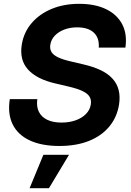

<svg xmlns="http://www.w3.org/2000/svg" viewBox="-20 -759 693 1013"><path d="M293 11.2Q200.2 11.2 137.2 -18.1Q74.2 -47.4 46.9 -102.8Q19.5 -158.2 31.7 -235.8H176.8Q171.4 -196.8 185.1 -169.2Q198.7 -141.6 229.2 -127Q259.8 -112.3 304.2 -112.3Q346.2 -112.3 379.4 -124.3Q412.6 -136.2 433.6 -157.7Q454.6 -179.2 459 -207.5Q462.9 -231 452.9 -248Q442.9 -265.1 417 -277.8Q391.1 -290.5 348.1 -300.8L273.4 -318.4Q173.3 -341.3 127.4 -392.6Q81.5 -443.8 95.2 -525.4Q106 -589.4 147.2 -637.5Q188.5 -685.5 252.9 -712.2Q317.4 -738.8 397.5 -738.8Q481.4 -738.8 539.6 -710.7Q597.7 -682.6 624.8 -630.9Q651.9 -579.1 641.6 -507.8H501Q504.9 -558.6 475.1 -586.7Q445.3 -614.7 387.2 -614.7Q349.6 -614.7 319.1 -603Q288.6 -591.3 269.3 -571Q250 -550.8 245.6 -523.9Q241.7 -501 251.7 -484.6Q261.7 -468.3 286.4 -456.5Q311 -444.8 351.1 -435.5L417.5 -419.9Q471.2 -407.7 510.3 -389.2Q549.3 -370.6 573.2 -344.5Q597.2 -318.4 606 -283.9Q614.7 -249.5 607.9 -206.1Q596.7 -138.7 555.4 -89.8Q514.2 -41 447.8 -14.9Q381.3 11.2 293 11.2ZM136.2 233.9 209 57.6H344.2L238.3 233.9Z"/></svg>

Font: Inter 28pt
Style: Bold Italic
Weight: 700
Italic angle: -9.3988°
Designer: Rasmus Andersson
Foundry: rsms
Version: Version 4.001;git-66647c0bb